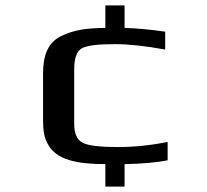

<svg xmlns="http://www.w3.org/2000/svg" viewBox="-20 -679 765 709"><path d="M440 10V-73C505 -74 558 -79 599 -87V-155C536 -142 475 -136 416 -136C350 -136 306 -141 285 -152C264 -163 254 -186 254 -222V-422C254 -463 263 -489 281 -500C300 -511 340 -516 404 -516C457 -516 519 -509 590 -496V-562C543 -569 493 -574 440 -576V-659H369V-576C294 -575 253 -568 206 -546C157 -522 139 -474 139 -409V-231C139 -197 144 -169 156 -148C187 -88 265 -73 369 -73V10Z"/></svg>

Font: Gamestation Extended
Style: Regular
Weight: 400
Width: 7
Designer: Jonas Hecksher
Foundry: Jonas Hecksher, Playtypeª, e-types AS
Version: Version 1.003